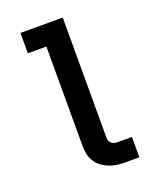

<svg xmlns="http://www.w3.org/2000/svg" viewBox="-138 -815 726 896"><g transform="rotate(-20 225.0 -367.5)"><path d="M329 0Q309 0 288.5 -2.5Q268 -5 249 -12.5Q230 -20 213.5 -32Q197 -44 186 -61Q175 -78 170.5 -98Q166 -118 166 -139V-634H74V-735H284V-139Q284 -130 287.5 -122Q291 -114 297.5 -109Q304 -104 312.5 -102.5Q321 -101 329 -101H397V0Z"/></g></svg>

Font: Iosevka Book
Style: Bold
Weight: 700
Designer: Belleve Invis
Foundry: Belleve Invis
Version: Version 28.0.7; ttfautohint (v1.8.3)